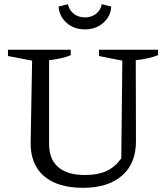

<svg xmlns="http://www.w3.org/2000/svg" viewBox="-20 -885 793 915"><path d="M376 10Q255 10 190.5 -45Q126 -100 126 -202L133 -596L18 -618V-648H317V-622Q281 -606 214 -598V-198Q214 -126 257.5 -88.5Q301 -51 385 -51Q446 -51 486.5 -69.5Q527 -88 558 -130L563 -596L452 -618V-648H733V-622Q690 -605 627 -598L628 -212Q628 -106 561.5 -48Q495 10 376 10ZM385 -745Q332 -745 297 -776.5Q262 -808 259 -854L304 -865Q309 -837 331.5 -819.5Q354 -802 385 -802Q416 -802 438 -819.5Q460 -837 465 -865L510 -854Q508 -808 472.5 -776.5Q437 -745 385 -745Z"/></svg>

Font: Piazzolla
Style: Regular
Weight: 400
Designer: Juan Pablo del Peral
Foundry: Huerta Tipografica
Version: Version 1.330